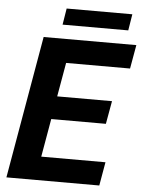

<svg xmlns="http://www.w3.org/2000/svg" viewBox="-58 -908 712 954"><g transform="rotate(5 298.0 -431.0)"><path d="M563 -861.8H235.4L222.2 -780.3H549.8ZM500 -422.9H226.6L256.3 -592.3H575.2L596.2 -710.9H133.8L10.3 0H473.6L494.1 -117.7H173.8L207 -308.1H479.5Z"/></g></svg>

Font: Roboto
Style: Bold Italic
Weight: 700
Italic angle: -12°
Designer: Google
Version: Version 2.137; 2017